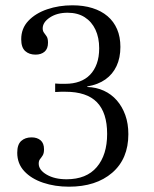

<svg xmlns="http://www.w3.org/2000/svg" viewBox="-20 -692 579 724"><path d="M240 12Q187 12 142.5 -3Q98 -18 71.5 -46.5Q45 -75 45 -116Q45 -147 60 -160.5Q75 -174 99 -174Q120 -174 133 -163Q146 -152 146 -129Q146 -114 141 -106Q136 -98 131 -92Q126 -86 126 -75Q126 -51 156 -33.5Q186 -16 231 -16Q306 -16 345 -62Q384 -108 384 -187Q384 -267 345.5 -306.5Q307 -346 227 -346Q219 -346 209 -346Q199 -346 188 -345V-377Q197 -376 206.5 -376Q216 -376 227 -376Q256 -376 279.5 -384.5Q303 -393 319.5 -410Q336 -427 345 -452Q354 -477 354 -510Q354 -550 340 -580Q326 -610 299.5 -627Q273 -644 235 -644Q195 -644 168 -626Q141 -608 141 -585Q141 -575 146 -568.5Q151 -562 156 -554.5Q161 -547 161 -531Q161 -508 148 -497Q135 -486 114 -486Q90 -486 75 -499.5Q60 -513 60 -544Q60 -585 87 -613.5Q114 -642 158 -657Q202 -672 253 -672Q295 -672 328.5 -661.5Q362 -651 385.5 -631Q409 -611 421.5 -582Q434 -553 434 -515Q434 -474 419.5 -443Q405 -412 377.5 -392.5Q350 -373 309 -366V-364Q343 -363 371.5 -350Q400 -337 420.5 -313.5Q441 -290 452.5 -258Q464 -226 464 -186Q464 -93 403 -40.5Q342 12 240 12Z"/></svg>

Font: Frank Ruhl Libre Light
Style: Regular
Weight: 300
Designer: Yanek Iontef
Foundry: Fontef
Version: Version 6.003;gftools[0.9.30]